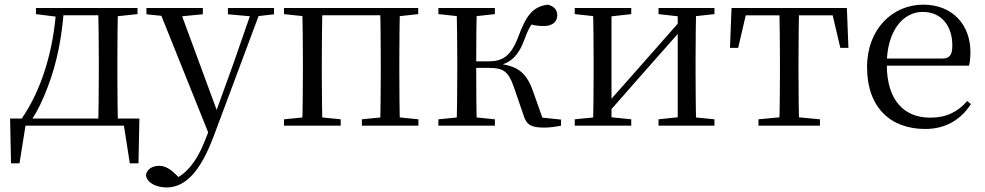

<svg xmlns="http://www.w3.org/2000/svg" viewBox="-20 -551 4321 842"><path d="M545.9 0 520.2 -21.5 549.3 165.4H587.3L591.3 -31.1H24.3L28.3 165.4H65.5L95.2 -21.1L70.9 0ZM410.1 0H497.7C495.7 -48.6 494.7 -160.1 494.7 -228.5V-288.3C494.7 -355.1 495.7 -467.4 497.7 -516H410.1C412.3 -467.4 413.3 -355.1 413.3 -288.3V-228.5C413.3 -160.1 412.3 -48.6 410.1 0ZM137.7 -489.1 230.6 -477.4H239.7V-516H137.7ZM455.1 -477.4H471.5L583.1 -489.1V-516H455.1ZM74.8 -30.4 114.1 -6.8V-19.1C145.1 -63.7 169.1 -115.4 189.2 -169.3C230.2 -274.8 252.8 -394.7 260.6 -516H226.8C215.2 -327.9 160.8 -154.3 74.8 -30.4ZM239.7 -484.1H456.9V-516H239.7Z M710.4 271C790.6 271 857.4 205.7 917.1 46.5L1127.2 -516H1088.3L1004.4 -274.3L915.2 -27.8L910.6 -15.2L881.9 57.6C844.5 156.1 792.7 222.3 727.5 240.1L747.3 257.1L778.8 241.4L750.1 213.2C727.5 190.7 704 176.2 678.2 176.2C650.3 176.2 624.7 189.1 619.9 216.7C623.7 251.3 666.2 271 710.4 271ZM901.7 51.4 939.7 -46.2 933.7 -59.3 765.3 -516H674ZM622.2 -488.4 721.1 -478.1H762.9L869.5 -488.4V-516H622.2ZM979.5 -488.4 1085.3 -478.9H1100.3L1181.6 -488.4V-516H979.5Z M1305.1 0H1394.3C1392.3 -48.6 1391.3 -160.1 1391.3 -228.5V-288.3C1391.3 -355.1 1392.3 -467.4 1394.3 -516H1305.1C1307.3 -467.4 1308.3 -355.1 1308.3 -288.3V-228.5C1308.3 -160.1 1307.3 -48.6 1305.1 0ZM1646.8 0H1734.2C1732.2 -48.6 1731.2 -160.1 1731.2 -228.5V-288.3C1731.2 -355.1 1732.2 -467.4 1734.2 -516H1646.8C1648.8 -467.4 1649.8 -355.1 1649.8 -288.3V-228.5C1649.8 -160.1 1648.8 -48.6 1646.8 0ZM1225.5 0H1474.1V-27.8L1366.7 -38.6H1334.7L1225.5 -27.8ZM1567 0H1814.8V-27.8L1708.4 -38.6H1675.4L1567 -27.8ZM1225.5 -489.1 1334.7 -477.4H1349V-516H1225.5ZM1690.7 -477.4H1708.4L1814 -489.1V-516H1690.7ZM1349 -484.1H1690.7V-516H1349Z M1902.5 0H2150.3V-27.8L2043.7 -38.6H2011.7L1902.5 -27.8ZM1902.5 -489.1 2011.7 -477.4H2043.7L2150.3 -489.1V-516H1902.5ZM1982.1 0H2071.3C2069.3 -48.6 2068.3 -160.1 2068.3 -258.4V-277.8C2068.3 -355.1 2069.3 -467.4 2071.3 -516H1982.1C1984.3 -467.4 1985.3 -355.1 1985.3 -288.3V-228.5C1985.3 -160.1 1984.3 -48.6 1982.1 0ZM2275.5 -46.9C2288.7 -3.7 2307.7 8.6 2368.7 8.6C2389.7 8.6 2418.2 4.6 2440.4 0V-26.6L2309 -40.3L2366.1 -13.4L2317.2 -151.8C2287.3 -235.7 2247.1 -264 2156.7 -272.4L2156.1 -261.6C2214.5 -272.4 2252 -299.5 2281.8 -382.7C2299.7 -431.7 2314.3 -452.1 2340.1 -479.2L2293.5 -448.4C2315.4 -441.1 2335 -436.9 2364.8 -436.9C2401.3 -436.9 2423.8 -454.4 2423.8 -483.8C2423.8 -508.4 2409.7 -523.4 2382.6 -530.6C2320.5 -522.6 2289 -487.9 2254.6 -394.1C2220 -299.9 2180.7 -282 2121.1 -282H2026V-253.4H2121.7C2185.2 -253.4 2208.2 -240.2 2232.3 -172.6Z M2500.5 0H2748.3V-27.8L2643.3 -38.6H2608.7L2500.5 -27.8ZM2867.9 0H3113.2V-27.8L3005 -38.6H2970.6L2867.9 -27.8ZM2580.1 0H2661.7V-516H2580.1C2582.3 -467.4 2583.3 -355.1 2583.3 -288.3V-228.5C2583.3 -160.1 2582.3 -48.6 2580.1 0ZM2639.1 -46.9 2817.1 -249.4 2995.4 -451H3006.7L2973 -470.9L2792.2 -265.6L2615.3 -65.8H2603.9ZM2952.1 0H3033.4C3031.4 -48.6 3030.4 -160.1 3030.4 -228.5V-288.3C3030.4 -355.1 3031.4 -467.4 3033.4 -516H2952.1ZM2500.5 -489.1 2609.7 -477.4H2644.1L2748.3 -489.1V-516H2500.5ZM2867.9 -489.1 2971.4 -477.4H3005.8L3113.2 -489.1V-516H2867.9Z M3181.3 -341.2H3217.3L3257.2 -513.4L3214.7 -483.7H3667.2L3624.8 -513.4L3665.1 -341.2H3700.7L3693.9 -516H3188.1ZM3306.2 0H3575.8V-27.8L3461.3 -38.6H3420.9L3306.2 -27.8ZM3397.2 0H3484.8C3482.8 -48.6 3481.8 -160.1 3481.8 -228.5V-288.3C3481.8 -355.1 3482.8 -467.4 3484.8 -516H3397.2C3399.2 -467.4 3400.4 -355.1 3400.4 -288.3V-228.5C3400.4 -160.1 3399.2 -48.6 3397.2 0Z M4037.3 14.6C4127 14.6 4194 -26.3 4237.6 -94.3L4221.7 -108.1C4180.8 -60.3 4129.7 -35 4059.5 -35C3948.4 -35 3868.9 -106.4 3868.9 -268.7C3868.9 -413.6 3938.8 -498.8 4026.6 -498.8C4108.3 -498.8 4156.3 -437.4 4156.3 -352.3C4156.3 -311.7 4146.3 -294.2 4111.3 -294.2H3820.6V-262.9H4229.4C4233.7 -278.8 4235.7 -298.9 4235.7 -323.2C4235.7 -440.7 4158.6 -530.6 4028.9 -530.6C3896.1 -530.6 3782.4 -425.5 3782.4 -256.8C3782.4 -76.2 3888.8 14.6 4037.3 14.6Z"/></svg>

Font: Source Han Serif TW VF
Style: Regular
Weight: 250
Designer: Ryoko NISHIZUKA 西塚涼子 (kana & ideographs); Frank Grießhammer (Latin, Greek & Cyrillic); Wenlong ZHANG 张文龙 (bopomofo); San
Foundry: Adobe
Version: Version 2.002;hotconv 1.1.0;makeotfexe 2.6.0